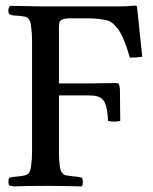

<svg xmlns="http://www.w3.org/2000/svg" viewBox="-20 -668 550 690"><path d="M472.2 -646Q481.9 -554.7 491.2 -463.9Q471.7 -460.9 446.8 -460.9Q440.9 -480 437 -492.2Q433.1 -504.4 425.3 -523.7Q417.5 -543 409.9 -555.2Q402.3 -567.4 391.1 -578.6Q379.9 -589.8 367.2 -594.2Q335 -602.1 297.9 -602.1H229Q205.1 -602.1 194.8 -591.8Q191.9 -583 191.9 -573.2V-368.2H293H314.9Q334 -369.1 369.1 -369.1Q397 -370.6 405.8 -368.2Q411.1 -359.9 411.1 -339.8Q411.1 -319.8 411.6 -285.4Q412.1 -251 412.1 -233.9Q404.8 -231 390.1 -231Q377 -231 368.2 -233.9Q366.2 -276.4 357.9 -295.9Q349.6 -319.8 317.9 -324.2Q314.5 -324.2 306.2 -324.7Q297.9 -325.2 293 -325.2H191.9V-119.1Q191.9 -92.8 194.8 -73.2Q197.3 -43.5 215.8 -38.1Q216.3 -38.1 235.8 -35.2Q261.7 -33.2 274.9 -28.8Q277.8 -22.9 277.8 -12.2Q277.8 -3.9 273.9 2Q207.5 0 148.9 0Q68.8 0 28.8 2L13.2 -1Q10.3 -5.4 10.3 -14.9Q10.3 -24.4 13.2 -28.8Q26.4 -33.2 38.1 -33.2Q61.5 -35.2 70.8 -38.1Q81.1 -41 85.7 -49.1Q90.3 -57.1 91.8 -73.2Q95.2 -96.2 95.2 -120.1V-524.9Q95.2 -548.8 91.8 -571.8Q89.4 -602.5 70.8 -607.9Q60.5 -610.4 38.1 -611.8Q23.9 -611.8 13.2 -617.2Q9.8 -622.1 9.8 -632.8Q11.7 -642.6 16.1 -647Q33.7 -646.5 73.5 -646Q113.3 -645.5 128.9 -645H411.1Q436 -645 462.9 -647.9Q468.3 -647.9 472.2 -646Z"/></svg>

Font: Common Serif Medium
Style: Regular
Weight: 500
Designer: Philipp H. Poll, Khaled Hosny
Foundry: Stefan Peev, Context Ltd.
Version: Version 1.026